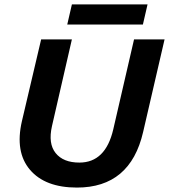

<svg xmlns="http://www.w3.org/2000/svg" viewBox="-20 -838 764 868"><path d="M647 -818 626 -727H284L305 -818ZM328 10Q184 10 115.5 -70.5Q47 -151 79 -290L166 -660H305L215 -268Q197 -189 231.5 -146Q266 -103 339 -103Q457 -103 492 -253L586 -660H724L627 -241Q569 10 328 10Z"/></svg>

Font: Elaine Sans SemiBold
Style: Italic
Weight: 600
Italic angle: -13°
Designer: Wei Huang
Foundry: Wei Huang
Version: Version 2.001;December 24, 2019;FontCreator 12.0.0.2547 64-b